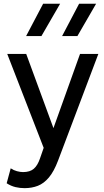

<svg xmlns="http://www.w3.org/2000/svg" viewBox="-20 -777 556 1022"><path d="M110.5 224.5Q86.5 224.5 62.8 219Q39 213.5 15.5 198.5L37 119Q52.5 129.5 70.2 134.2Q88 139 102.5 139Q139.5 139 160 121.2Q180.5 103.5 193 66L212.5 10L18.5 -490H119.5L264.5 -95L406 -490H503.5L289 78Q267 136 240.2 167.8Q213.5 199.5 181.5 212Q149.5 224.5 110.5 224.5ZM310.5 -585 401 -757H491.5L392 -585ZM119 -585 209.5 -757H300L200.5 -585Z"/></svg>

Font: Geologica Light
Style: Regular
Weight: 300
Designer: Sindre Bremnes, Frode Helland
Foundry: Monokrom Skriftforlag AS
Version: Version 1.010; ttfautohint (v1.8.4.7-5d5b);gftools[0.9.28]